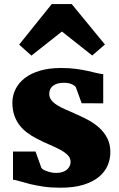

<svg xmlns="http://www.w3.org/2000/svg" viewBox="-20 -899 579 931"><path d="M72.8 -682.6 231 -879.4H327.6L488.8 -683.1L427.2 -629.9L280.3 -746.1L132.3 -629.4ZM43 -164.1H152.3L180.7 -85Q183.6 -80.6 190.9 -76.2Q198.2 -71.8 208.5 -68.4Q218.8 -64.9 230.2 -62.7Q241.7 -60.5 252.4 -60.5Q269.5 -60.5 282.5 -64.7Q295.4 -68.8 304.2 -76.2Q313 -83.5 317.6 -93.3Q322.3 -103 322.3 -113.8Q322.3 -132.8 308.8 -146.5Q295.4 -160.2 272.9 -172.4Q250.5 -184.6 221.7 -196.8Q192.9 -209 161.6 -225.1Q133.8 -238.8 111.3 -255.9Q88.9 -272.9 73 -294.4Q57.1 -315.9 48.6 -342.3Q40 -368.7 40 -400.9Q40 -435.5 55.2 -466.3Q70.3 -497.1 99.9 -520Q129.4 -543 173.6 -556.2Q217.8 -569.3 275.9 -569.3Q317.9 -569.3 349.4 -564.9Q380.9 -560.5 405 -555.2Q429.2 -549.8 447.5 -545.2Q465.8 -540.5 480.5 -539.6V-397.9L376 -398.4L347.7 -476.1Q343.8 -483.4 328.6 -490.5Q313.5 -497.6 290 -497.6Q255.9 -497.6 237.3 -483.2Q218.8 -468.8 218.8 -444.3Q218.8 -426.8 229 -413.6Q239.3 -400.4 256.6 -389.4Q273.9 -378.4 296.4 -368.7Q318.8 -358.9 343.3 -348.1Q374.5 -334.5 405.3 -318.4Q436 -302.2 460.4 -280.3Q484.9 -258.3 500 -229.2Q515.1 -200.2 515.1 -160.6Q515.1 -127.4 502 -96.7Q488.8 -65.9 460 -41.7Q431.2 -17.6 385 -3.2Q338.9 11.2 272.9 11.2Q227.1 11.2 190.9 5.9Q154.8 0.5 126.7 -6.3Q98.6 -13.2 78.1 -19.5Q57.6 -25.9 43 -27.8Z"/></svg>

Font: Merriweather UltraBold
Style: Regular
Weight: 900
Designer: Eben Sorkin ( sorkintype@gmail.com )
Foundry: Eben Sorkin
Version: Version 1.570; ttfautohint (v1.3) -l 8 -r 32 -G 0 -x 0 -H 60